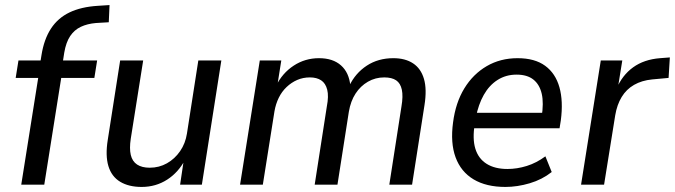

<svg xmlns="http://www.w3.org/2000/svg" viewBox="-20 -730 2668 759"><path d="M64 0 131 -422H42L53 -491H163L137 -469L144 -512Q154 -575 181.5 -617Q209 -659 255 -681Q301 -703 367 -707L413 -710L410 -642L359 -639Q325 -636 299.5 -624Q274 -612 257.5 -587.5Q241 -563 234 -522L227 -477L214 -491H364L353 -422H222L155 0Z M540 9Q489 9 455 -11.5Q421 -32 408.5 -73.5Q396 -115 406 -177L455 -491H546L497 -182Q491 -143 497 -117.5Q503 -92 522 -79.5Q541 -67 572 -67Q609 -67 640 -84.5Q671 -102 692 -132.5Q713 -163 719 -202L764 -491H855L778 0H692L707 -101H713Q686 -49 641 -20Q596 9 540 9Z M929 0 1007 -491H1092L1076 -390H1071Q1096 -441 1141 -470.5Q1186 -500 1241 -500Q1296 -500 1328 -471.5Q1360 -443 1365 -391H1361Q1385 -441 1430 -470.5Q1475 -500 1535 -500Q1582 -500 1613 -479.5Q1644 -459 1656 -418Q1668 -377 1658 -314L1609 0H1519L1567 -309Q1574 -350 1568.5 -375.5Q1563 -401 1546 -412.5Q1529 -424 1499 -424Q1464 -424 1434.5 -407Q1405 -390 1385.5 -360Q1366 -330 1359 -288L1314 0H1224L1272 -309Q1280 -350 1273.5 -375.5Q1267 -401 1249.5 -412.5Q1232 -424 1205 -424Q1178 -424 1155 -414Q1132 -404 1113 -386Q1094 -368 1082 -343.5Q1070 -319 1065 -290L1019 0Z M1978 9Q1902 9 1852 -21Q1802 -51 1781 -108Q1760 -165 1771 -246Q1781 -324 1815.5 -380.5Q1850 -437 1904 -468.5Q1958 -500 2026 -500Q2094 -500 2135 -470Q2176 -440 2191.5 -385Q2207 -330 2197 -254L2192 -223H1839L1848 -284H2139L2121 -267Q2130 -323 2121.5 -359.5Q2113 -396 2088.5 -415.5Q2064 -435 2022 -435Q1980 -435 1947 -414Q1914 -393 1892.5 -355Q1871 -317 1861 -265L1857 -241Q1847 -182 1859 -142.5Q1871 -103 1903.5 -82.5Q1936 -62 1986 -62Q2024 -62 2062.5 -74Q2101 -86 2136 -112L2161 -50Q2123 -20 2074 -5.5Q2025 9 1978 9Z M2277 0 2355 -491H2440L2422 -379H2417Q2440 -433 2483 -464Q2526 -495 2589 -500L2628 -503L2623 -422L2558 -416Q2517 -412 2486.5 -394.5Q2456 -377 2437.5 -346.5Q2419 -316 2412 -274L2368 0Z"/></svg>

Font: Nunito Sans 10pt SemiCondensed Medium
Style: Italic
Weight: 500
Width: 4
Italic angle: -9°
Designer: Vernon Adams
Foundry: Vernon Adams
Version: Version 3.101;gftools[0.9.27]